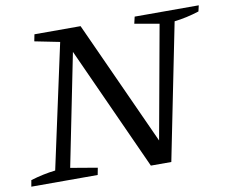

<svg xmlns="http://www.w3.org/2000/svg" viewBox="-83 -740 997 832"><g transform="rotate(-10 415.5 -324.0)"><path d="M559 -648H841L835 -622Q779 -604 726 -598L606 0H516L269 -544L170 -51L288 -31L282 0H-10L-5 -28Q51 -45 104 -51L222 -596L112 -618L118 -648H321L570 -101L660 -599L552 -618Z"/></g></svg>

Font: Piazzolla SC
Style: Italic
Weight: 400
Italic angle: -11.3°
Designer: Juan Pablo del Peral
Foundry: Huerta Tipografica
Version: Version 1.330